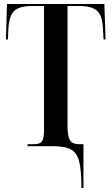

<svg xmlns="http://www.w3.org/2000/svg" viewBox="-20 -734 560 964"><path d="M389 210Q389 122 377.5 77Q366 32 335.5 16Q305 0 247 0H118V-10H149Q181 -10 191 -24.5Q201 -39 201 -84V-704H146Q100 -704 74 -693.5Q48 -683 36.5 -658.5Q25 -634 22 -590L20 -536H10L15 -714H504L510 -536H500L497 -590Q495 -634 483 -658.5Q471 -683 445.5 -693.5Q420 -704 374 -704H319V-105Q319 -64 325.5 -43.5Q332 -23 345.5 -16.5Q359 -10 380 -10H399V210Z"/></svg>

Font: Noto Serif Display ExtraCondensed SemiBold
Style: Regular
Weight: 600
Width: 2
Designer: Monotype Design Team
Foundry: Monotype Imaging Inc.
Version: Version 2.009